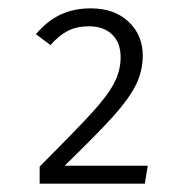

<svg xmlns="http://www.w3.org/2000/svg" viewBox="-20 -763 440 460"><path d="M322 -630Q322 -592 305 -558.5Q288 -525 251 -484Q214 -443 135 -366H334L327 -323H75V-364Q161 -450 199.5 -492Q238 -534 253.5 -564Q269 -594 269 -626Q269 -661 248.5 -680.5Q228 -700 193 -700Q164 -700 142.5 -689Q121 -678 101 -655L66 -681Q93 -713 125 -728Q157 -743 197 -743Q254 -743 288 -711Q322 -679 322 -630Z"/></svg>

Font: Statis Sans Light
Style: Regular
Weight: 300
Designer: bBox Type GmbH
Foundry: bBox Type GmbH
Version: Version 1.000